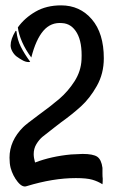

<svg xmlns="http://www.w3.org/2000/svg" viewBox="-20 -666 421 698"><path d="M202.1 -646.5Q270.5 -646.5 314 -595.7Q357.4 -544.9 357.4 -454.1Q357.4 -398.4 332 -353.5Q306.6 -308.6 274.4 -279.3Q242.2 -250 201.2 -220.7L179.7 -204.1Q146.5 -178.7 134.3 -168.5Q122.1 -158.2 112.3 -142.1Q102.5 -126 102.5 -105.5Q102.5 -92.8 107.4 -75.2Q166 -97.7 238.3 -104.5L280.3 -106.4Q318.4 -106.4 333.5 -96.2Q348.6 -85.9 352.5 -55.7V-35.2Q352.5 -23.4 353.5 -16.6Q353.5 -2.9 352.5 3.9Q335.9 -6.8 315.4 -12.7Q294.9 -18.6 255.9 -18.6Q172.9 -18.6 77.1 10.7Q61.5 16.6 43.9 -5.4Q26.4 -27.3 18.6 -55.7Q14.6 -71.3 14.6 -92.8Q14.6 -154.3 64.5 -204.1Q74.2 -213.9 119.1 -247.1Q165 -280.3 196.3 -307.1Q227.5 -334 251 -370.6Q274.4 -407.2 276.4 -449.2Q279.3 -511.7 259.8 -545.9Q240.2 -580.1 206.1 -582Q165 -585.9 137.7 -554.2Q110.4 -522.5 93.8 -457Q73.2 -484.4 60.5 -513.2Q47.9 -542 44.9 -566.4Q69.3 -600.6 108.9 -623.5Q148.4 -646.5 202.1 -646.5ZM40 -550.8Q43 -521.5 55.7 -496.1Q68.4 -470.7 89.8 -441.4Q87.9 -440.4 84 -440.4Q72.3 -440.4 59.6 -448.2Q53.7 -451.2 40 -460.9Q31.2 -467.8 24.9 -479Q18.6 -490.2 18.6 -501Q18.6 -523.4 36.1 -552.7Q37.1 -554.7 38.6 -553.7Q40 -552.7 40 -550.8Z"/></svg>

Font: BKP Parklife Display
Style: Regular
Weight: 400
Designer: Font Diner, Inc.; LA MECHKY PLUS GmbH
Foundry: Font Diner, Inc.; LA MECHKY PLUS GmbH
Version: Version 1.007